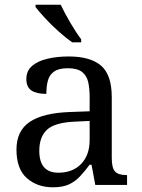

<svg xmlns="http://www.w3.org/2000/svg" viewBox="-20 -786 603 816"><path d="M205 10Q138 10 94 -29Q50 -68 50 -150Q50 -230 106.5 -268Q163 -306 278 -310L361 -313V-373Q361 -409 355 -436.5Q349 -464 329 -480Q309 -496 268 -496Q230 -496 210 -482Q190 -468 183.5 -443.5Q177 -419 177 -387Q135 -387 113.5 -401.5Q92 -416 92 -450Q92 -485 116.5 -506Q141 -527 182 -536.5Q223 -546 272 -546Q364 -546 409.5 -507Q455 -468 455 -373V-114Q455 -72 469 -57Q483 -42 517 -42H520V0H385L369 -86H361Q340 -58 320 -36.5Q300 -15 273.5 -2.5Q247 10 205 10ZM228 -52Q289 -52 325 -89.5Q361 -127 361 -191V-272L297 -269Q212 -265 179.5 -234.5Q147 -204 147 -145Q147 -52 228 -52ZM287 -606Q261 -624 229 -652.5Q197 -681 170.5 -710Q144 -739 131 -756V-766H238Q254 -732 278.5 -690Q303 -648 325 -619V-606Z"/></svg>

Font: Noto Serif Yezidi
Style: Regular
Weight: 400
Designer: Dalton Maag Ltd
Foundry: Dalton Maag Ltd
Version: Version 1.001; ttfautohint (v1.8.4.7-5d5b)